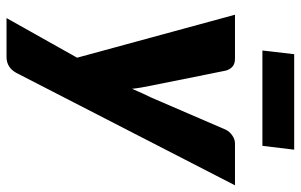

<svg xmlns="http://www.w3.org/2000/svg" viewBox="-183 -553 900 574"><g transform="rotate(90 267.0 -266.0)"><path d="M24 0ZM198 135Q182 164.5 150 164.5H34L152.5 -46.5L24 -518.5H155Q171.5 -518.5 179.8 -510.5Q188 -502.5 191 -491.5L236 -268Q239 -253.5 241.5 -239.2Q244 -225 245.5 -210.5Q251.5 -225 258.2 -239.8Q265 -254.5 272 -269L368 -491.5Q374 -503 385.5 -510.8Q397 -518.5 409 -518.5H534ZM142 -695.5H427.5L416 -600.5H131Z"/></g></svg>

Font: Lato Black
Style: Italic
Weight: 900
Italic angle: -7°
Designer: Lukasz Dziedzic
Foundry: tyPoland Lukasz Dziedzic
Version: Version 2.007; 2014-02-27